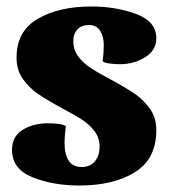

<svg xmlns="http://www.w3.org/2000/svg" viewBox="-20 -550 523 592"><path d="M206 -423Q206 -396 221.5 -375.5Q237 -355 260 -340Q283 -325 323 -304Q369 -279 396 -260.5Q423 -242 442.5 -214.5Q462 -187 462 -149Q462 -60 396 -19Q330 22 225 22Q143 22 80 -3.5Q17 -29 17 -88Q17 -129 49.5 -149.5Q82 -170 130 -170Q143 -170 159.5 -168Q176 -166 183 -161Q179 -129 179 -111Q179 -35 232 -35Q258 -35 272.5 -52.5Q287 -70 287 -98Q287 -125 271.5 -145.5Q256 -166 233 -181Q210 -196 170 -217Q124 -242 97 -260.5Q70 -279 50.5 -306.5Q31 -334 31 -372Q31 -454 96.5 -492Q162 -530 261 -530Q337 -530 399.5 -507Q462 -484 462 -432Q462 -395 427.5 -373.5Q393 -352 349 -352Q336 -352 319.5 -354Q303 -356 296 -361Q298 -372 299 -386Q300 -400 300 -411Q300 -438 288.5 -455.5Q277 -473 254 -473Q232 -473 219 -459.5Q206 -446 206 -423Z"/></svg>

Font: Sansita ExtraBold
Style: Regular
Weight: 800
Designer: Pablo Cosgaya
Foundry: Omnibus-Type
Version: Version 1.006